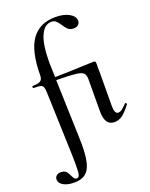

<svg xmlns="http://www.w3.org/2000/svg" viewBox="-233 -819 927 1186"><g transform="rotate(-20 231.0 -225.5)"><path d="M507 -79Q510 -79 513 -75.5Q516 -72 515 -69Q484 -28 460 -9.5Q436 9 406 9Q343 9 343 -83L344 -292Q345 -322 332.5 -335Q320 -348 282 -352.5Q244 -357 155 -358L167 21Q168 38 168 68Q168 146 156 191Q144 236 117 255.5Q90 275 45 275Q1 275 -25.5 260Q-52 245 -53 223Q-54 206 -43 196Q-32 186 -14 186Q9 186 20 197Q31 208 39 227Q46 242 52 249Q58 256 69 256Q81 256 85.5 238.5Q90 221 90 171Q90 128 87 47L75 -306Q74 -332 69 -343Q64 -354 51 -357Q38 -360 7 -360Q3 -360 2.5 -367Q2 -374 6 -374Q43 -374 57.5 -383.5Q72 -393 72 -418Q73 -580 126 -653Q179 -726 282 -726Q338 -726 373 -706Q408 -686 408 -657Q408 -640 396.5 -630.5Q385 -621 367 -621Q344 -621 331 -632.5Q318 -644 304 -666Q290 -687 279 -697Q268 -707 249 -707Q203 -707 177.5 -648.5Q152 -590 152 -476L153 -439L155 -378Q241 -379 350 -384Q398 -386 408 -386Q418 -386 421 -382.5Q424 -379 424 -366Q424 -360 423.5 -342.5Q423 -325 424 -303L423 -89Q423 -38 448 -38Q460 -38 473 -48Q486 -58 504 -77Q506 -79 507 -79Z"/></g></svg>

Font: Cormorant Upright SemiBold
Style: Regular
Weight: 600
Designer: Christian Thalmann (Catharsis Fonts)
Foundry: Catharsis Fonts
Version: Version 3.302